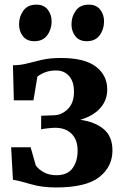

<svg xmlns="http://www.w3.org/2000/svg" viewBox="-20 -816 546 846"><path d="M226 10Q164 10 115.5 -4.5Q67 -19 37 -24L29 -167H115L137.5 -87.5Q149.5 -70 173 -57Q196.5 -44 228.5 -44Q277 -44 299.5 -74.5Q322 -105 322 -152.5Q322 -200 295.5 -226.5Q269 -253 223 -253Q213.5 -253 191.8 -250.8Q170 -248.5 161 -246L161.5 -306L217 -308Q251.5 -308.5 278.8 -335.5Q306 -362.5 306 -411.5Q306 -457 284.2 -481.2Q262.5 -505.5 227.5 -505.5Q198 -505.5 175.8 -496.2Q153.5 -487 144.5 -477.5L127.5 -374H41L37 -528.5Q70 -528.5 100 -536.5Q130 -544.5 165.2 -552.5Q200.5 -560.5 249.5 -560.5Q352.5 -560.5 402.5 -522.5Q452.5 -484.5 452.5 -421.5Q452.5 -374.5 421.8 -339.8Q391 -305 333.5 -288Q398 -279.5 436.8 -247.2Q475.5 -215 475.5 -153Q475.5 -81.5 417.5 -35.8Q359.5 10 226 10ZM131 -634.5Q98 -634.5 81 -656.5Q64 -678.5 64 -708.5Q64 -743.5 83.2 -769.5Q102.5 -795.5 139.5 -795.5H140.5Q173.5 -795.5 190.5 -773.5Q207.5 -751.5 207.5 -722Q207.5 -687 188.2 -660.8Q169 -634.5 132 -634.5ZM362 -634.5Q329 -634.5 312 -656.5Q295 -678.5 295 -708.5Q295 -743.5 314.2 -769.5Q333.5 -795.5 370.5 -795.5H371.5Q404.5 -795.5 421.5 -773.5Q438.5 -751.5 438.5 -722Q438.5 -687 419.2 -660.8Q400 -634.5 363 -634.5Z"/></svg>

Font: Merriweather Text Regular
Style: Bold
Weight: 700
Designer: Eben Sorkin
Foundry: Eben Sorkin
Version: Version 2.100; ttfautohint (v1.7.19-72a1) -l 8 -r 50 -G 200 